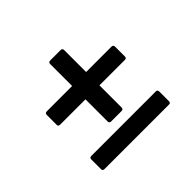

<svg xmlns="http://www.w3.org/2000/svg" viewBox="-118 -719 835 835"><g transform="rotate(-45 300.0 -301.5)"><path d="M268 -177Q257 -177 257 -188V-324H101Q90 -324 90 -334V-395Q90 -406 101 -406H257V-541Q257 -552 268 -552H332Q343 -552 343 -541V-406H499Q510 -406 510 -395V-334Q510 -324 499 -324H343V-188Q343 -177 332 -177ZM101 -51Q90 -51 90 -61V-121Q90 -132 101 -132H498Q508 -132 508 -121V-61Q508 -51 498 -51Z"/></g></svg>

Font: Sofia Sans SemiBold
Style: Regular
Weight: 600
Designer: Botio Nikoltchev, Ani Petrova
Foundry: lettersoup
Version: Version 4.101; ttfautohint (v1.8.4.7-5d5b)